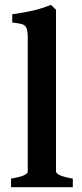

<svg xmlns="http://www.w3.org/2000/svg" viewBox="-20 -777 340 797"><path d="M25.9 0V-35.6Q67.9 -43 81.5 -50.3Q95.2 -57.6 95.2 -65.4V-618.2Q95.2 -647 90.3 -659.7Q85.4 -672.4 71.8 -676.5Q58.1 -680.7 30.8 -683.6V-717.8Q79.6 -724.6 116.2 -732.9Q152.8 -741.2 191.4 -756.8L212.4 -736.8V-65.4Q212.4 -58.1 227.3 -50.3Q242.2 -42.5 282.2 -35.6V0Z"/></svg>

Font: Gentium Plus
Style: Bold
Weight: 700
Designer: Victor Gaultney, Annie Olsen, Iska Routamaa, Becca Hirsbrunner
Foundry: SIL International
Version: Version 6.101